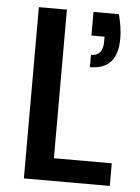

<svg xmlns="http://www.w3.org/2000/svg" viewBox="-51 -736 565 776"><g transform="rotate(5 231.5 -347.5)"><path d="M296.9 -694.8H399.9Q414.1 -641.1 414.1 -596.2Q414.1 -471.2 301.8 -471.2V-521Q350.1 -521 350.1 -578.1V-599.1H296.9ZM75.2 -694.8H189V-91.8H423.8V0H75.2Z"/></g></svg>

Font: SVN-Poppins Medium
Style: Regular
Weight: 500
Designer: Ninad Kale (Devanagari), Jonny Pinhorn (Latin)
Foundry: Indian Type Foundry
Version: Version 3.002 2017